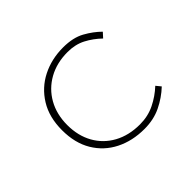

<svg xmlns="http://www.w3.org/2000/svg" viewBox="-118 -657 836 836"><g transform="rotate(-45 300.0 -239.0)"><path d="M348 12Q274 12 215.5 -17.5Q157 -47 123.5 -103Q90 -159 90 -238Q90 -318 125 -374.5Q160 -431 218.5 -460.5Q277 -490 348 -490Q409 -490 449.5 -467.5Q490 -445 519 -416L499 -394Q468 -424 431.5 -443Q395 -462 348 -462Q281 -462 230 -433.5Q179 -405 150.5 -354.5Q122 -304 122 -238Q122 -172 150 -122Q178 -72 229 -44Q280 -16 348 -16Q398 -16 439.5 -36.5Q481 -57 514 -88L532 -66Q496 -32 450.5 -10Q405 12 348 12Z"/></g></svg>

Font: Source Code Pro ExtraLight
Style: Regular
Weight: 200
Monospace: yes
Designer: Paul D. Hunt, Teo Tuominen
Foundry: Adobe
Version: Version 1.026;hotconv 1.1.0;makeotfexe 2.6.0